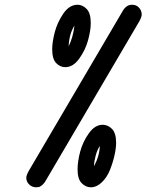

<svg xmlns="http://www.w3.org/2000/svg" viewBox="-20 -714 623 817"><path d="M91.8 42Q91.8 32.2 103 12.2L502 -667Q517.1 -693.8 542 -693.8Q560.1 -693.8 571.5 -681.4Q583 -668.9 583 -651.9Q583 -642.1 573.2 -624L179.2 46.9Q178.2 47.9 175.5 53Q172.9 58.1 171.4 60.1Q169.9 62 166.5 66.4Q163.1 70.8 160.2 73Q157.2 75.2 153.1 78.1Q148.9 81.1 144.5 82Q140.1 83 133.8 83Q116.7 83 104.2 71Q91.8 59.1 91.8 42ZM202.1 -504.9Q202.1 -533.7 212.6 -575.4Q223.1 -617.2 249 -655.5Q274.9 -693.8 310.1 -693.8Q331.1 -693.8 348.6 -676Q366.2 -658.2 366.2 -616.2Q366.2 -584 354.5 -542Q342.8 -500 316.9 -464.1Q291 -428.2 257.8 -428.2Q235.8 -428.2 219 -445.6Q202.1 -462.9 202.1 -504.9ZM272 -517.1Q290 -551.3 296.9 -605Q274.9 -571.3 272 -517.1ZM310.1 6.8Q310.1 -26.4 321 -68.1Q332 -109.9 357.9 -146.5Q383.8 -183.1 417 -183.1Q439 -183.1 456.5 -165.5Q474.1 -147.9 474.1 -106Q474.1 -83 467 -52Q460 -21 447.5 10Q435.1 41 413.1 62Q391.1 83 366.2 83Q345.2 83 327.6 65.4Q310.1 47.9 310.1 6.8ZM379.9 -6.8Q402.8 -47.9 404.8 -92.8Q393.6 -76.7 386.7 -50.3Q379.9 -23.9 379.9 -6.8Z"/></svg>

Font: CMU Typewriter Text
Style: BoldItalic
Weight: 700
Italic angle: -14.04°
Version: Version 0.7.0